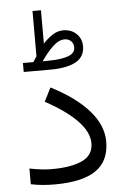

<svg xmlns="http://www.w3.org/2000/svg" viewBox="-56 -855 583 894"><g transform="rotate(-5 235.5 -407.5)"><path d="M113.8 -577.1Q118.2 -583.5 122.3 -590.6Q126.5 -597.7 130.4 -603V-814.5H169.9V-658.7Q190.9 -681.2 214.4 -696.8Q237.8 -712.4 264.6 -712.4Q302.2 -712.4 326.4 -689.2Q350.6 -666 350.6 -630.4Q350.1 -580.1 307.6 -557.6Q265.1 -535.2 189.5 -535.2H64.9V-577.1ZM189 -577.6Q245.6 -578.1 277.3 -590.1Q309.1 -602.1 309.1 -628.4Q309.1 -647 297.6 -658.4Q286.1 -669.9 267.1 -669.9Q239.7 -669.9 211.4 -642.6Q183.1 -615.2 157.2 -577.1ZM155.8 -73.2Q247.1 -73.2 298.6 -97.4Q350.1 -121.6 350.1 -177.7Q350.1 -279.3 150.4 -388.7L182.6 -452.6Q297.9 -393.6 358.6 -324.2Q419.4 -254.9 419.4 -179.2Q419.4 -87.4 355.7 -44.2Q292 -1 163.1 -1Q101.1 -1 52.2 -11.7V-85Q110.8 -73.2 155.8 -73.2Z"/></g></svg>

Font: Vazirmatn UI FD Light
Style: Regular
Weight: 300
Designer: Saber Rastikerdar
Foundry: Saber Rastikerdar
Version: Version 33.003